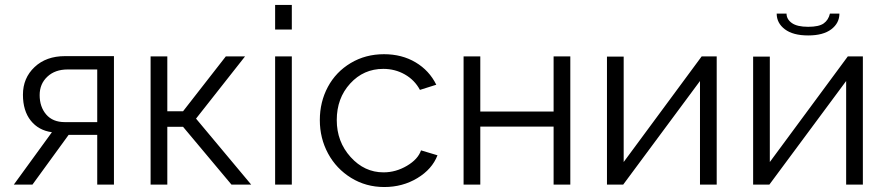

<svg xmlns="http://www.w3.org/2000/svg" viewBox="-20 -750 3599 780"><path d="M36.1 0 190.9 -212.9Q136.7 -220.2 105 -260Q73.2 -299.8 73.2 -365.2Q73.2 -433.1 120.4 -477.5Q167.5 -522 244.1 -522H442.9V0H375V-202.1H258.8L111.8 0ZM243.2 -253.9H375V-467.8H254.9Q203.6 -467.8 172.4 -438.5Q141.1 -409.2 141.1 -363.8Q141.1 -315.9 167.7 -284.9Q194.3 -253.9 243.2 -253.9Z M591.8 0V-521H659.7V-297.9H723.6L897.5 -521H975.6L776.4 -268.1L1000.5 0H920.4L723.6 -234.9H659.7V0Z M1097.7 -629.9V-730H1165.5V-629.9ZM1097.7 0V-521H1165.5V0Z M1541 9.8Q1466.8 9.8 1406.5 -27.3Q1346.2 -64.5 1312.7 -126.5Q1279.3 -188.5 1279.3 -262.2Q1279.3 -335.9 1312 -397Q1344.7 -458 1404.8 -493.9Q1464.8 -529.8 1540 -529.8Q1612.8 -529.8 1668.5 -496.6Q1724.1 -463.4 1752.4 -405.8L1686 -384.8Q1664.6 -424.8 1624.8 -447.5Q1585 -470.2 1537.1 -470.2Q1457 -470.2 1402.6 -410.6Q1348.1 -351.1 1348.1 -262.2Q1348.1 -174.3 1404.3 -112.1Q1460.4 -49.8 1538.1 -49.8Q1587.9 -49.8 1633.1 -76.4Q1678.2 -103 1690.4 -139.2L1757.3 -119.1Q1735.4 -62.5 1675.5 -26.4Q1615.7 9.8 1541 9.8Z M1863.3 0V-521H1931.2V-296.9H2229V-521H2296.9V0H2229V-235.8H1931.2V0Z M2445.8 0V-520H2513.7V-91.8L2830.6 -521H2891.6V0H2823.7V-420.9L2511.7 0Z M3263.2 -606Q3201.7 -606 3168.5 -631.1Q3135.3 -656.2 3135.3 -694.8H3175.3Q3175.3 -671.9 3196.8 -656.5Q3218.3 -641.1 3263.2 -641.1Q3307.1 -641.1 3326.4 -655Q3345.7 -668.9 3351.6 -694.8H3390.1Q3390.1 -656.2 3357.2 -631.1Q3324.2 -606 3263.2 -606ZM3039.6 0V-520H3107.4V-91.8L3424.3 -521H3485.4V0H3417.5V-420.9L3105.5 0Z"/></svg>

Font: Rawline
Style: Regular
Weight: 400
Designer: Matt McInerney, Pablo Impallari, Rodrigo Fuenzalida
Foundry: Matt McInerney, Pablo Impallari, Rodrigo Fuenzalida
Version: Version 4.020;PS 004.020;hotconv 1.0.88;makeotf.lib2.5.64775